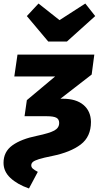

<svg xmlns="http://www.w3.org/2000/svg" viewBox="-40 -842 573 1087"><path d="M-20 80Q-20 17 30 -19Q80 -55 169 -73Q240 -88 267.5 -103Q295 -118 295 -146Q295 -167 279 -175.5Q263 -184 225 -184H99L112 -275L272 -409H41L59 -533H494L479 -420L302 -283H316Q391 -283 432.5 -248Q474 -213 475 -152Q475 -68 417 -24Q359 20 256 41Q206 51 180.5 59Q155 67 146 75Q137 83 137 94Q137 105 146 113Q155 121 174 131L124 225Q58 202 19 165.5Q-20 129 -20 80ZM499 -751 339 -607H233L112 -751L178 -822L297 -728L443 -822Z"/></svg>

Font: Trujillo ExtraBold
Style: Italic
Weight: 800
Italic angle: -8°
Designer: Fira Sans original fonts by bBox Type GmbH, Carrois Corporate GbR, & Edenspiekermann AG / Changes by Cristiano Sobral
Foundry: Fira Sans original fonts by bBox Type GmbH, Carrois Corporate GbR, & Edenspiekermann AG / Changes by Cristiano Sobral
Version: Version 4.301;July 28, 2020;FontCreator 13.0.0.2655 64-bit